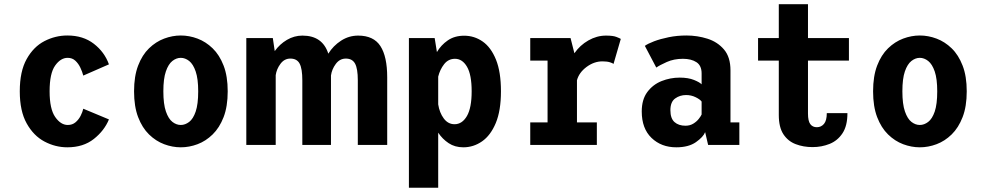

<svg xmlns="http://www.w3.org/2000/svg" viewBox="-20 -678 4596 898"><path d="M295 11Q239 11 188 -16Q137 -43 104.8 -100.8Q72.5 -158.5 72.5 -251Q72.5 -344.5 104.8 -402Q137 -459.5 188 -485.8Q239 -512 295 -512Q369 -512 419 -473.2Q469 -434.5 489.5 -377L369.5 -324.5Q365 -342 356 -361.2Q347 -380.5 332.5 -394Q318 -407.5 296.5 -407.5Q263.5 -407.5 237.8 -371.2Q212 -335 212 -251Q212 -168.5 238 -131Q264 -93.5 297 -93.5Q318.5 -93.5 333.2 -106Q348 -118.5 357 -136.2Q366 -154 369.5 -169.5L489.5 -119.5Q468 -67 418.8 -28Q369.5 11 295 11Z M825.5 11Q786.5 11 747.8 -3.5Q709 -18 677 -49.2Q645 -80.5 626 -130.2Q607 -180 607 -251Q607 -321.5 626 -371.2Q645 -421 677 -452Q709 -483 747.8 -497.5Q786.5 -512 825.5 -512Q865 -512 903.8 -497.5Q942.5 -483 974.5 -452Q1006.5 -421 1025.8 -371.2Q1045 -321.5 1045 -251Q1045 -180 1025.8 -130.2Q1006.5 -80.5 974.5 -49.2Q942.5 -18 903.8 -3.5Q865 11 825.5 11ZM825.5 -93.5Q846 -93.5 864.8 -107.8Q883.5 -122 895.2 -156.2Q907 -190.5 907 -251Q907 -309.5 895.2 -343.8Q883.5 -378 864.8 -392.8Q846 -407.5 825.5 -407.5Q805 -407.5 786.2 -392.8Q767.5 -378 755.8 -344Q744 -310 744 -251Q744 -191 756 -156.5Q768 -122 786.5 -107.8Q805 -93.5 825.5 -93.5Z M1132 0V-500H1256L1265 -439Q1288 -471.5 1322 -491.5Q1356 -511.5 1394.5 -511.5Q1488.5 -511.5 1515.5 -427Q1538.5 -464 1575.2 -487.8Q1612 -511.5 1655 -511.5Q1727.5 -511.5 1759.2 -462.5Q1791 -413.5 1791 -316.5V0H1653.5V-302.5Q1653.5 -356.5 1640.8 -380.2Q1628 -404 1597.5 -404Q1569 -404 1550.5 -379Q1532 -354 1528 -325V0H1394V-302.5Q1394 -356.5 1381.5 -380.2Q1369 -404 1338 -404Q1310 -404 1291.8 -379.5Q1273.5 -355 1269.5 -326.5V0Z M1892.5 200V-500H2013L2023.5 -434.5Q2042.5 -467 2074.2 -489Q2106 -511 2151 -511Q2198.5 -511 2237.5 -483.8Q2276.5 -456.5 2299.8 -399Q2323 -341.5 2323 -251Q2323 -160.5 2298.8 -102.5Q2274.5 -44.5 2234.5 -16.8Q2194.5 11 2147 11Q2107.5 11 2078.2 -8.5Q2049 -28 2029.5 -57.5V200ZM2108 -403Q2077 -403 2057.2 -377.8Q2037.5 -352.5 2029.5 -319.5V-190Q2035.5 -151 2055.5 -124Q2075.5 -97 2106 -97Q2141.5 -97 2163.8 -135.2Q2186 -173.5 2186 -251Q2186 -328.5 2164.2 -365.8Q2142.5 -403 2108 -403Z M2460 0V-105.5H2541V-394.5H2460V-500H2648.5L2666.5 -429Q2692.5 -466.5 2732 -489Q2771.5 -511.5 2814.5 -511.5Q2847.5 -511.5 2863.2 -505.2Q2879 -499 2883.5 -496L2849.5 -379Q2846 -382.5 2832.5 -386.8Q2819 -391 2797.5 -391Q2758.5 -391 2723.2 -364.8Q2688 -338.5 2678.5 -302.5V-105.5H2771.5V0Z M3143 11Q3073 11 3027.2 -33Q2981.5 -77 2981.5 -156.5Q2981.5 -212.5 3007.5 -247.5Q3033.5 -282.5 3074.2 -298.8Q3115 -315 3159 -315Q3199 -315 3226 -304Q3253 -293 3261.5 -283.5V-334.5Q3261.5 -371.5 3237.2 -387.2Q3213 -403 3174 -403Q3132 -403 3098.5 -388Q3065 -373 3049.5 -362L2996 -463.5Q3009.5 -473.5 3039 -484.8Q3068.5 -496 3107.8 -504Q3147 -512 3190.5 -512Q3241.5 -512 3288.8 -497Q3336 -482 3366.2 -446.5Q3396.5 -411 3396.5 -349V-105.5H3438V0H3292L3278 -60Q3269.5 -37.5 3235 -13.2Q3200.5 11 3143 11ZM3186 -90Q3207 -90 3222.8 -99.8Q3238.5 -109.5 3248.2 -122Q3258 -134.5 3261.5 -142.5V-203Q3254.5 -213 3233.8 -223.2Q3213 -233.5 3189 -233.5Q3160 -233.5 3137.8 -217.5Q3115.5 -201.5 3115.5 -162.5Q3115.5 -124 3134.8 -107Q3154 -90 3186 -90Z M3622.5 -140V-394.5H3525.5V-500H3622.5V-658.5H3759V-500H3950.5V-394.5H3759V-147Q3759 -112 3769.8 -97.5Q3780.5 -83 3800.5 -83Q3820.5 -83 3833.8 -98.5Q3847 -114 3847 -149H3943.5Q3943.5 -89.5 3920.5 -54.8Q3897.5 -20 3860.2 -5Q3823 10 3780.5 10Q3737.5 10 3701.5 -3.8Q3665.5 -17.5 3644 -50.2Q3622.5 -83 3622.5 -140Z M4282 11Q4243 11 4204.2 -3.5Q4165.5 -18 4133.5 -49.2Q4101.5 -80.5 4082.5 -130.2Q4063.5 -180 4063.5 -251Q4063.5 -321.5 4082.5 -371.2Q4101.5 -421 4133.5 -452Q4165.5 -483 4204.2 -497.5Q4243 -512 4282 -512Q4321.5 -512 4360.2 -497.5Q4399 -483 4431 -452Q4463 -421 4482.2 -371.2Q4501.5 -321.5 4501.5 -251Q4501.5 -180 4482.2 -130.2Q4463 -80.5 4431 -49.2Q4399 -18 4360.2 -3.5Q4321.5 11 4282 11ZM4282 -93.5Q4302.5 -93.5 4321.2 -107.8Q4340 -122 4351.8 -156.2Q4363.5 -190.5 4363.5 -251Q4363.5 -309.5 4351.8 -343.8Q4340 -378 4321.2 -392.8Q4302.5 -407.5 4282 -407.5Q4261.5 -407.5 4242.8 -392.8Q4224 -378 4212.2 -344Q4200.5 -310 4200.5 -251Q4200.5 -191 4212.5 -156.5Q4224.5 -122 4243 -107.8Q4261.5 -93.5 4282 -93.5Z"/></svg>

Font: Trispace SemiCondensed SemiBold
Style: Regular
Weight: 600
Width: 4
Designer: Tyler Finck
Foundry: Etcetera Type Company
Version: Version 1.210; ttfautohint (v1.8.3)